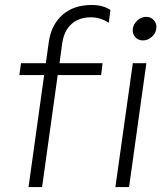

<svg xmlns="http://www.w3.org/2000/svg" viewBox="-20 -755 666 775"><path d="M350.1 -734.9Q395.5 -734.9 425.8 -714.8L418.9 -663.1Q384.8 -685.1 347.2 -685.1Q298.8 -685.1 268.6 -658Q238.3 -630.9 231 -579.1L220.2 -500H394L388.2 -452.1H212.9L149.9 0H95.2L158.2 -452.1H58.1L64.9 -500H165L176.8 -584Q186 -653.3 231.2 -694.1Q276.4 -734.9 350.1 -734.9ZM445.8 0 516.1 -500H570.8L501 0ZM516.1 -639.2Q519 -658.7 534.9 -672.9Q550.8 -687 569.8 -687Q589.4 -687 601.6 -672.9Q613.8 -658.7 610.8 -639.2Q608.9 -620.1 592.5 -606Q576.2 -591.8 557.1 -591.8Q537.6 -591.8 525.6 -605.7Q513.7 -619.6 516.1 -639.2Z"/></svg>

Font: Human Sans Light
Style: Italic
Weight: 300
Italic angle: -8°
Designer: Tim Radville
Foundry: Continuum
Version: Version 1.000;FEAKit 1.0